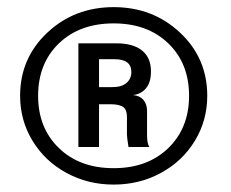

<svg xmlns="http://www.w3.org/2000/svg" viewBox="-20 -759 639 531"><path d="M35.6 -494.1Q35.6 -598.1 110.8 -668.7Q186 -739.3 294.4 -739.3Q402.8 -739.3 478 -668.7Q553.2 -598.1 553.2 -494.1Q553.2 -425.8 518.8 -369.4Q484.4 -313 425 -280.8Q365.7 -248.5 294.4 -248.5Q223.1 -248.5 163.8 -280.8Q104.5 -313 70.1 -369.4Q35.6 -425.8 35.6 -494.1ZM294.4 -293.9Q388.2 -293.9 445.6 -349.6Q502.9 -405.3 502.9 -494.1Q502.9 -583.5 445.6 -638.9Q388.2 -694.3 294.4 -694.3Q200.2 -694.3 142.8 -638.9Q85.4 -583.5 85.4 -494.1Q85.4 -405.3 142.8 -349.6Q200.2 -293.9 294.4 -293.9ZM196.8 -352.5V-639.2H301.3Q348.1 -639.2 372.8 -619.4Q397.5 -599.6 397.5 -561.5Q397.5 -531.2 383.8 -514.9Q370.1 -498.5 347.7 -496.1Q366.2 -494.6 376.5 -482.9Q386.7 -471.2 386.7 -452.1V-386.2Q386.7 -361.3 393.1 -352.5H335.4Q331.1 -378.9 331.1 -386.2V-434.1Q331.1 -446.8 327.6 -454.6Q324.2 -462.4 316.4 -465.6Q308.6 -468.8 301.5 -469.7Q294.4 -470.7 282.2 -470.7H253.9V-352.5ZM253.9 -518.1H291Q316.9 -518.1 330.1 -529.8Q343.3 -541.5 343.3 -559.6Q343.3 -595.2 297.4 -595.2H253.9Z"/></svg>

Font: Epilogue
Style: Bold
Weight: 700
Designer: Tyler Finck
Foundry: Etcetera Type Co
Version: Version 2.112